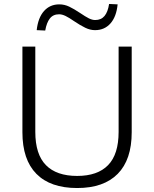

<svg xmlns="http://www.w3.org/2000/svg" viewBox="-20 -940 777 968"><path d="M369 8Q234 8 163.5 -63.5Q93 -135 93 -273V-705H158V-275Q158 -162 211.5 -107.5Q265 -53 369 -53Q472 -53 525 -107.5Q578 -162 578 -275V-705H644V-273Q644 -135 573.5 -63.5Q503 8 369 8ZM208 -786 165 -788Q172 -851 202 -884.5Q232 -918 279 -918Q305 -918 329 -906.5Q353 -895 383 -875Q411 -856 428 -847.5Q445 -839 460 -839Q490 -839 507 -859.5Q524 -880 530 -920L573 -918Q567 -856 537 -822Q507 -788 459 -788Q435 -788 410 -800Q385 -812 354 -833Q328 -851 310.5 -859.5Q293 -868 278 -868Q248 -868 231.5 -847Q215 -826 208 -786Z"/></svg>

Font: Nunito Sans 10pt Light
Style: Regular
Weight: 300
Designer: Vernon Adams
Foundry: Vernon Adams
Version: Version 3.101;gftools[0.9.27]